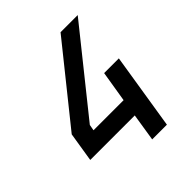

<svg xmlns="http://www.w3.org/2000/svg" viewBox="-199 -864 997 997"><g transform="rotate(-45 300.0 -365.0)"><path d="M347 0 371 -152H44L70 -314L404 -730H530L171 -282L165 -249H386L414 -420H522L455 0Z"/></g></svg>

Font: JetBrains Mono NL SemiBold
Style: Italic
Weight: 600
Italic angle: -9°
Monospace: yes
Designer: Philipp Nurullin, Konstantin Bulenkov
Foundry: JetBrains
Version: Version 2.305; ttfautohint (v1.8.4.7-5d5b)